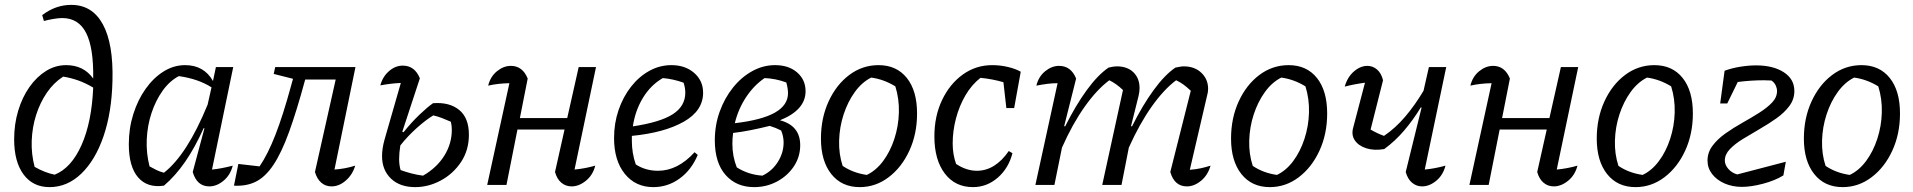

<svg xmlns="http://www.w3.org/2000/svg" viewBox="-20 -758 7843 787"><path d="M183 9Q115 9 76.5 -43Q38 -95 38 -187Q38 -249 54.5 -304Q71 -359 100.5 -401Q130 -443 168.5 -467Q207 -491 251 -491Q323 -491 362 -436Q364 -562 333 -623Q302 -684 235 -684Q220 -684 199.5 -680.5Q179 -677 160 -672L153 -696Q208 -738 272 -738Q358 -738 401.5 -658.5Q445 -579 441 -427Q438 -298 404.5 -200Q371 -102 313.5 -46.5Q256 9 183 9ZM122 -74Q164 -50 204 -42Q272 -69 314 -163Q356 -257 362 -399Q330 -418 300 -428.5Q270 -439 239 -444Q200 -419 172 -378Q144 -337 128 -286.5Q112 -236 110 -181Q108 -126 122 -74Z M652 3Q584 13 546 -31Q508 -75 508 -167Q508 -232 526.5 -290.5Q545 -349 577 -394Q609 -439 650.5 -465Q692 -491 739 -491Q816 -491 853 -426L865 -483H936L849 -63Q869 -65 890 -69Q911 -73 934 -79Q924 -40 896 -17Q868 6 838 6Q787 6 770 -53L818 -232L815 -233Q779 -153 739 -95Q699 -37 652 3ZM593 -76Q607 -68 621.5 -61Q636 -54 652 -50Q747 -124 831 -329L847 -400Q792 -435 713 -446Q675 -426 646.5 -386Q618 -346 601 -294.5Q584 -243 581.5 -186.5Q579 -130 593 -76Z M939 3 957 -86 1044 -76Q1078 -126 1109 -205.5Q1140 -285 1173 -406L1181 -435L1102 -455L1108 -483H1437L1351 -63Q1395 -66 1436 -79Q1425 -42 1397.5 -18Q1370 6 1339 6Q1314 6 1296.5 -9.5Q1279 -25 1271 -53L1356 -432H1231Q1196 -303 1165 -217.5Q1134 -132 1101 -82.5Q1068 -33 1029 -13.5Q990 6 939 3Z M1682 9Q1619 9 1582.5 -26Q1546 -61 1546 -118Q1546 -149 1556 -185L1623 -418Q1601 -417 1580.5 -414.5Q1560 -412 1539 -408Q1548 -443 1574 -466Q1600 -489 1631 -489Q1680 -489 1701 -437L1629 -218L1634 -216Q1667 -257 1699.5 -288Q1732 -319 1755 -335Q1822 -340 1862 -307.5Q1902 -275 1902 -206Q1902 -142 1869.5 -93.5Q1837 -45 1786.5 -18Q1736 9 1682 9ZM1616 -106Q1616 -82 1622 -61Q1644 -53 1667 -47Q1690 -41 1714 -38Q1770 -70 1801 -119.5Q1832 -169 1832 -226Q1832 -243 1828 -259Q1810 -267 1792 -274Q1774 -281 1756 -285Q1726 -267 1688.5 -233.5Q1651 -200 1621 -162Q1616 -132 1616 -106Z M1977 0 2068 -417Q2020 -416 1981 -407Q1990 -444 2017 -466Q2044 -488 2074 -488Q2122 -488 2143 -436L2111 -274H2305L2352 -483H2423L2335 -63Q2378 -67 2420 -79Q2410 -40 2381.5 -17Q2353 6 2323 6Q2299 6 2281 -9Q2263 -24 2255 -53L2294 -227H2101L2056 0Z M2658 9Q2585 9 2541 -45.5Q2497 -100 2497 -192Q2497 -253 2515.5 -307Q2534 -361 2566.5 -402.5Q2599 -444 2641.5 -467.5Q2684 -491 2732 -491Q2789 -491 2825.5 -459Q2862 -427 2862 -378Q2862 -304 2782.5 -259Q2703 -214 2570 -201Q2570 -191 2570 -180Q2570 -130 2586 -84Q2626 -58 2677 -58Q2758 -58 2827 -134L2840 -123Q2814 -61 2765.5 -26Q2717 9 2658 9ZM2789 -378Q2789 -398 2782 -419Q2741 -434 2697 -438Q2648 -410 2616 -358Q2584 -306 2574 -240Q2687 -257 2738 -290Q2789 -323 2789 -378Z M3071 9Q2998 9 2954 -41Q2910 -91 2910 -183Q2910 -245 2930 -300.5Q2950 -356 2984.5 -399Q3019 -442 3063.5 -466.5Q3108 -491 3157 -491Q3213 -491 3247.5 -461Q3282 -431 3282 -384Q3282 -307 3177 -265Q3260 -243 3260 -163Q3260 -115 3234 -76Q3208 -37 3165 -14Q3122 9 3071 9ZM3210 -376Q3210 -395 3203 -420Q3160 -436 3114 -438Q3070 -408 3038 -359.5Q3006 -311 2992 -253Q3103 -266 3156.5 -296.5Q3210 -327 3210 -376ZM2982 -169Q2982 -117 3000 -72Q3047 -42 3105 -38Q3145 -57 3168.5 -94.5Q3192 -132 3192 -174Q3192 -198 3182 -223Q3161 -234 3135 -242Q3095 -232 3057 -224.5Q3019 -217 2985 -213Q2982 -191 2982 -169Z M3504 9Q3430 9 3387.5 -44.5Q3345 -98 3345 -190Q3345 -274 3376.5 -342.5Q3408 -411 3461.5 -451Q3515 -491 3581 -491Q3655 -491 3697 -438.5Q3739 -386 3739 -293Q3739 -209 3707.5 -140.5Q3676 -72 3622.5 -31.5Q3569 9 3504 9ZM3533 -41Q3571 -59 3600 -98Q3629 -137 3646 -189Q3663 -241 3664.5 -297Q3666 -353 3650 -404Q3603 -433 3551 -440Q3513 -421 3484 -381Q3455 -341 3438 -289Q3421 -237 3419.5 -181.5Q3418 -126 3434 -78Q3477 -49 3533 -41Z M3968 9Q3895 9 3852.5 -47Q3810 -103 3810 -199Q3810 -282 3841.5 -348Q3873 -414 3926.5 -452.5Q3980 -491 4047 -491Q4080 -491 4111.5 -483.5Q4143 -476 4164 -464L4137 -315H4105L4093 -421Q4049 -434 3999 -439Q3963 -411 3937.5 -367.5Q3912 -324 3898.5 -272.5Q3885 -221 3885 -170Q3885 -125 3899 -86Q3941 -58 3984 -58Q4059 -58 4115 -139L4130 -130Q4114 -68 4069.5 -29.5Q4025 9 3968 9Z M4224 0 4315 -417Q4295 -417 4274.5 -414.5Q4254 -412 4228 -407Q4237 -444 4264 -466Q4291 -488 4321 -488Q4370 -488 4391 -436L4342 -241L4346 -240Q4389 -326 4434.5 -388.5Q4480 -451 4524 -481Q4536 -484 4544 -485Q4552 -486 4558 -486Q4601 -486 4626 -461.5Q4651 -437 4651 -397Q4651 -382 4647 -365L4616 -241L4620 -240Q4663 -326 4708.5 -388.5Q4754 -451 4798 -481Q4809 -483 4817 -484.5Q4825 -486 4832 -486Q4877 -486 4904.5 -459.5Q4932 -433 4932 -394Q4932 -387 4931 -380.5Q4930 -374 4928 -367L4857 -62Q4883 -64 4903 -68.5Q4923 -73 4942 -79Q4931 -40 4903 -17Q4875 6 4845 6Q4794 6 4777 -53L4861 -386Q4845 -401 4831.5 -411Q4818 -421 4801 -429Q4751 -392 4701 -321.5Q4651 -251 4607 -153L4577 0H4498L4583 -389Q4556 -415 4527 -429Q4476 -391 4426 -320.5Q4376 -250 4333 -153L4302 0Z M5185 9Q5111 9 5068.5 -44.5Q5026 -98 5026 -190Q5026 -274 5057.5 -342.5Q5089 -411 5142.5 -451Q5196 -491 5262 -491Q5336 -491 5378 -438.5Q5420 -386 5420 -293Q5420 -209 5388.5 -140.5Q5357 -72 5303.5 -31.5Q5250 9 5185 9ZM5214 -41Q5252 -59 5281 -98Q5310 -137 5327 -189Q5344 -241 5345.5 -297Q5347 -353 5331 -404Q5284 -433 5232 -440Q5194 -421 5165 -381Q5136 -341 5119 -289Q5102 -237 5100.5 -181.5Q5099 -126 5115 -78Q5158 -49 5214 -41Z M5654 -147Q5613 -140 5581 -150Q5549 -160 5533.5 -182.5Q5518 -205 5527 -236L5575 -419Q5530 -413 5492 -403Q5503 -442 5529.5 -465Q5556 -488 5585 -488Q5607 -488 5624.5 -473Q5642 -458 5649 -429L5598 -227Q5623 -212 5653 -201Q5700 -233 5740 -280Q5780 -327 5815 -386L5837 -483H5908L5820 -63Q5862 -67 5905 -79Q5895 -40 5867 -17Q5839 6 5809 6Q5786 6 5768 -9Q5750 -24 5742 -53L5807 -317L5804 -318Q5773 -267 5736 -223.5Q5699 -180 5654 -147Z M6003 0 6094 -417Q6046 -416 6007 -407Q6016 -444 6043 -466Q6070 -488 6100 -488Q6148 -488 6169 -436L6137 -274H6331L6378 -483H6449L6361 -63Q6404 -67 6446 -79Q6436 -40 6407.5 -17Q6379 6 6349 6Q6325 6 6307 -9Q6289 -24 6281 -53L6320 -227H6127L6082 0Z M6684 9Q6610 9 6567.5 -44.5Q6525 -98 6525 -190Q6525 -274 6556.5 -342.5Q6588 -411 6641.5 -451Q6695 -491 6761 -491Q6835 -491 6877 -438.5Q6919 -386 6919 -293Q6919 -209 6887.5 -140.5Q6856 -72 6802.5 -31.5Q6749 9 6684 9ZM6713 -41Q6751 -59 6780 -98Q6809 -137 6826 -189Q6843 -241 6844.5 -297Q6846 -353 6830 -404Q6783 -433 6731 -440Q6693 -421 6664 -381Q6635 -341 6618 -289Q6601 -237 6599.5 -181.5Q6598 -126 6614 -78Q6657 -49 6713 -41Z M7120 8Q7081 8 7049 -6Q7017 -20 6998 -44.5Q6979 -69 6979 -100Q6979 -133 6999.5 -160.5Q7020 -188 7052.5 -211Q7085 -234 7121.5 -254.5Q7158 -275 7190.5 -295.5Q7223 -316 7243.5 -337.5Q7264 -359 7264 -385Q7264 -396 7258.5 -408Q7253 -420 7241 -428Q7226 -429 7210 -429Q7158 -429 7103 -422L7060 -334H7031L7049 -468Q7079 -479 7113.5 -484.5Q7148 -490 7178 -490Q7248 -490 7291.5 -462Q7335 -434 7335 -385Q7335 -351 7314.5 -323.5Q7294 -296 7261.5 -273Q7229 -250 7192.5 -229Q7156 -208 7123.5 -188Q7091 -168 7070.5 -146.5Q7050 -125 7050 -100Q7050 -82 7064.5 -65.5Q7079 -49 7101 -43L7300 -95L7290 -39Q7256 -18 7207 -5Q7158 8 7120 8Z M7533 9Q7459 9 7416.5 -44.5Q7374 -98 7374 -190Q7374 -274 7405.5 -342.5Q7437 -411 7490.5 -451Q7544 -491 7610 -491Q7684 -491 7726 -438.5Q7768 -386 7768 -293Q7768 -209 7736.5 -140.5Q7705 -72 7651.5 -31.5Q7598 9 7533 9ZM7562 -41Q7600 -59 7629 -98Q7658 -137 7675 -189Q7692 -241 7693.5 -297Q7695 -353 7679 -404Q7632 -433 7580 -440Q7542 -421 7513 -381Q7484 -341 7467 -289Q7450 -237 7448.5 -181.5Q7447 -126 7463 -78Q7506 -49 7562 -41Z"/></svg>

Font: Piazzolla
Style: Italic
Weight: 400
Italic angle: -11.3°
Designer: Juan Pablo del Peral
Foundry: Huerta Tipografica
Version: Version 1.330